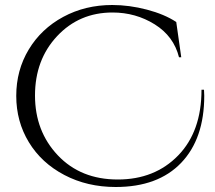

<svg xmlns="http://www.w3.org/2000/svg" viewBox="-20 -734 861 768"><path d="M797 -351Q797 -179 704.5 -82.5Q612 14 443 14Q329 14 237.5 -34Q146 -82 95.5 -165Q45 -248 45 -350.5Q45 -453 95 -536Q145 -619 233 -666.5Q321 -714 429 -714Q497 -714 567.5 -695.5Q638 -677 685 -646L705 -505H696Q675 -589 599 -636.5Q523 -684 430 -684Q297 -684 208.5 -589.5Q120 -495 120 -352Q120 -209 211.5 -112.5Q303 -16 451 -16Q599 -16 692.5 -112Q786 -208 786 -375H796Q797 -363 797 -351Z"/></svg>

Font: Cinzel Decorative
Style: Regular
Weight: 400
Designer: Natanael Gama
Version: Version 1.002;PS 001.002;hotconv 1.0.56;makeotf.lib2.0.21325